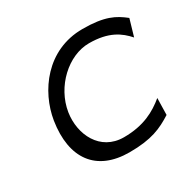

<svg xmlns="http://www.w3.org/2000/svg" viewBox="-136 -732 892 885"><g transform="rotate(-30 310.0 -289.5)"><path d="M400 -518C505 -518 556 -480 594 -437L620 -526C572 -564 525 -590 407 -590C216 -590 105 -433 82 -290C53 -104 135 11 312 11C430 11 485 -15 545 -53L547 -142C495 -99 430 -62 324 -62C198 -62 142 -180 159 -290C179 -416 290 -518 400 -518Z"/></g></svg>

Font: Charger Sport
Style: ExtObl
Weight: 400
Designer: Jasper
Foundry: Cannot Into Space Fonts
Version: Version 1.1